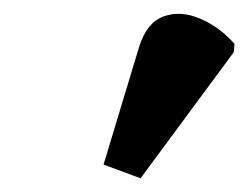

<svg xmlns="http://www.w3.org/2000/svg" viewBox="-20 -758 362 280"><path d="M185 -498 131 -518 183 -690Q194 -725 218.5 -734Q243 -743 271.5 -731Q300 -719 322 -694L321 -682Z"/></svg>

Font: Noto Serif ExtraCondensed ExtraBold
Style: Italic
Weight: 800
Width: 2
Italic angle: -12°
Designer: Monotype Design Team
Foundry: Monotype Imaging Inc.
Version: Version 2.013